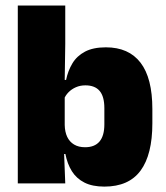

<svg xmlns="http://www.w3.org/2000/svg" viewBox="-20 -680 616 712"><path d="M367 12Q322.5 12 293 -3Q263.5 -18 246.5 -45.2Q229.5 -72.5 222.5 -109H180L220 -216.5Q220.5 -191 229.2 -172.5Q238 -154 254.8 -144Q271.5 -134 295.5 -134Q331 -134 349 -155.2Q367 -176.5 367 -219V-279Q367 -322 349.5 -342.8Q332 -363.5 296.5 -363.5Q277.5 -363.5 261.5 -356.5Q245.5 -349.5 234 -337.8Q222.5 -326 217 -311.5L176.5 -383.5H225Q232 -417.5 248.5 -445Q265 -472.5 295.2 -488.5Q325.5 -504.5 372.5 -504.5Q457.5 -504.5 501.2 -447.5Q545 -390.5 545 -275.5V-223Q545 -106.5 501.2 -47.2Q457.5 12 367 12ZM46 0V-659.5H222V-517L219.5 -352L220 -340V-158L217 -128.5L222 0Z"/></svg>

Font: Anek Telugu ExtraBold
Style: Regular
Weight: 800
Designer: Omkar Bhoir (Telugu), Yesha Goshar (Latin)
Foundry: Ek Type
Version: Version 1.003